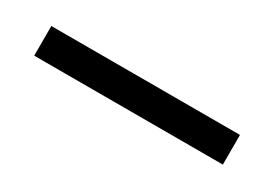

<svg xmlns="http://www.w3.org/2000/svg" viewBox="-11 -156 491 342"><g transform="rotate(30 234.5 14.5)"><path d="M39 -16H427V45H39Z"/></g></svg>

Font: Ekushey Bangla
Style: Regular
Weight: 400
Designer: Al Mamun Sumon
Foundry: Al Mamun Sumon
Version: Version 1.0